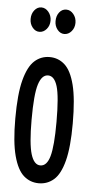

<svg xmlns="http://www.w3.org/2000/svg" viewBox="-50 -689 350 729"><g transform="rotate(5 125.0 -325.0)"><path d="M126 8Q93 8 68.5 -13.5Q44 -35 30 -87Q16 -139 16 -229Q16 -323 30 -376Q44 -429 68.5 -451Q93 -473 126 -473Q159 -473 183.5 -451Q208 -429 221.5 -376Q235 -323 235 -229Q235 -139 221.5 -87Q208 -35 183.5 -13.5Q159 8 126 8ZM126 -60Q151 -60 162 -99Q173 -138 173 -230Q173 -327 161.5 -365Q150 -403 126 -403Q102 -403 90 -365Q78 -327 78 -230Q78 -138 90 -99Q102 -60 126 -60ZM78 -565Q63 -565 52 -578.5Q41 -592 41 -611Q41 -631 52 -644.5Q63 -658 78 -658Q94 -658 105.5 -644Q117 -630 117 -611Q117 -592 105.5 -578.5Q94 -565 78 -565ZM173 -565Q158 -565 147 -578.5Q136 -592 136 -611Q136 -631 146.5 -644.5Q157 -658 173 -658Q189 -658 200.5 -644Q212 -630 212 -611Q212 -592 200.5 -578.5Q189 -565 173 -565Z"/></g></svg>

Font: Inconsolata UltraCondensed SemiBold
Style: Regular
Weight: 600
Width: 1
Monospace: yes
Designer: Raph Levien, Cyreal, Brenton Simpson
Foundry: Raph Levien, Cyreal, Google
Version: Version 3.001; ttfautohint (v1.8.2.53-6de2)